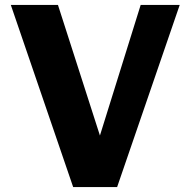

<svg xmlns="http://www.w3.org/2000/svg" viewBox="-20 -762 783 782"><path d="M712 -742H553L387 -210L216 -742H24L278 0H457Z"/></svg>

Font: 18Franklin
Style: Bold
Weight: 700
Designer: Pablo Impallari, Rodrigo Fuenzalida (Modified by Dan O. Williams)
Version: Version 0.025;PS 000.025;hotconv 1.0.88;makeotf.lib2.5.64775